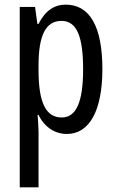

<svg xmlns="http://www.w3.org/2000/svg" viewBox="-20 -567 502 827"><path d="M263 -547C215 -547 175 -522 146 -464H141L131 -537H65V240H146V0C146 -20 144 -44 142 -72H146C171 -20 216 10 268 10C366 10 421 -92 421 -269C421 -454 366 -547 263 -547ZM245 -477C312 -477 338 -407 338 -268C338 -127 308 -61 246 -61C178 -61 146 -124 146 -265V-285C146 -417 178 -477 245 -477Z"/></svg>

Font: Noto Sans Telugu ExtraCondensed
Style: Regular
Weight: 400
Width: 2
Designer: Jelle Bosma - Monotype Design Team
Foundry: Monotype Imaging Inc.
Version: Version 2.005